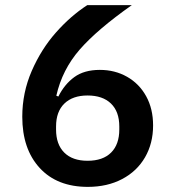

<svg xmlns="http://www.w3.org/2000/svg" viewBox="-20 -718 680 750"><path d="M67 -262Q67 -356 104 -441Q141 -526 198.5 -591Q256 -656 321 -698H495Q360 -603 291.5 -524.5Q223 -446 200 -344L208 -341Q232 -389 270.5 -417Q309 -445 370 -445Q429 -445 476.5 -418Q524 -391 551 -342Q578 -293 578 -228Q578 -158 546.5 -103.5Q515 -49 457 -18.5Q399 12 323 12Q203 12 135 -62Q67 -136 67 -262ZM322 -90Q382 -90 414 -122Q446 -154 446 -212V-224Q446 -282 413.5 -313.5Q381 -345 322 -345Q264 -345 231.5 -313.5Q199 -282 199 -224V-212Q199 -154 231 -122Q263 -90 322 -90Z"/></svg>

Font: Writer SemiBold
Style: Regular
Weight: 600
Monospace: yes
Designer: Mike Abbink, Paul van der Laan, Pieter van Rosmalen
Foundry: Bold Monday
Version: Version 2.001 2020